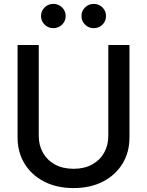

<svg xmlns="http://www.w3.org/2000/svg" viewBox="-20 -960 760 992"><path d="M359.9 11.7Q272.9 11.7 207.8 -22Q142.6 -55.7 106.7 -114.7Q70.8 -173.8 70.8 -249.5V-727.5H180.2V-258.3Q180.2 -209 202.1 -170.4Q224.1 -131.8 264.4 -109.9Q304.7 -87.9 360.4 -87.9Q415.5 -87.9 455.8 -110.1Q496.1 -132.3 517.8 -170.7Q539.6 -209 539.6 -258.3V-727.5H648.9V-249.5Q648.9 -173.3 613 -114.5Q577.1 -55.7 512.2 -22Q447.3 11.7 359.9 11.7ZM464.4 -814.5Q438 -814.5 419.4 -832.8Q400.9 -851.1 400.9 -877.4Q400.9 -903.3 419.4 -921.6Q438 -939.9 464.4 -939.9Q490.7 -939.9 509.3 -921.6Q527.8 -903.3 527.8 -877.4Q527.8 -851.1 509.5 -832.8Q491.2 -814.5 464.4 -814.5ZM255.9 -814.5Q229 -814.5 210.4 -832.8Q191.9 -851.1 191.9 -877.4Q191.9 -903.3 210.4 -921.6Q229 -939.9 255.9 -939.9Q282.2 -939.9 300.8 -921.6Q319.3 -903.3 319.3 -877.4Q319.3 -851.1 300.8 -832.8Q282.2 -814.5 255.9 -814.5Z"/></svg>

Font: Inter 24pt Medium
Style: Regular
Weight: 500
Designer: Rasmus Andersson
Foundry: rsms
Version: Version 4.001;git-66647c0bb